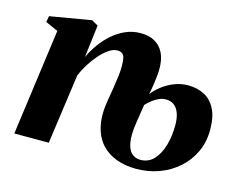

<svg xmlns="http://www.w3.org/2000/svg" viewBox="-81 -660 999 793"><g transform="rotate(15 418.5 -263.0)"><path d="M233 -380.5Q247 -410.5 266.8 -438Q286.5 -465.5 312 -487.5Q337.5 -509.5 367.2 -522.5Q397 -535.5 431 -535.5Q467.5 -535.5 492.2 -521Q517 -506.5 530 -479.5Q543 -452.5 543 -414Q543 -398.5 541 -379.5Q539 -360.5 536 -340.2Q533 -320 529 -301Q542.5 -319.5 565 -337.2Q587.5 -355 616.2 -366.5Q645 -378 676 -378Q714.5 -378 744.8 -362.5Q775 -347 792.8 -313Q810.5 -279 810.5 -223.5Q810.5 -172 790.8 -129Q771 -86 736 -54.8Q701 -23.5 654.8 -6.2Q608.5 11 555.5 11Q509.5 11 471 -3.2Q432.5 -17.5 406 -47Q379.5 -76.5 369.5 -123.5Q359.5 -170.5 371 -235.5Q375.5 -261 380 -288.8Q384.5 -316.5 387.5 -341.8Q390.5 -367 390 -385.5Q390 -406 387 -418.2Q384 -430.5 376.5 -436Q369 -441.5 355.5 -441.5Q339 -441.5 320.2 -429Q301.5 -416.5 283 -395.8Q264.5 -375 248.5 -349.5Q232.5 -324 222 -298L180.5 0H33L95 -455L41.5 -479L46 -505L222.5 -535L250 -519.5ZM508 -172.5Q500 -119 505.8 -87.5Q511.5 -56 527 -42.8Q542.5 -29.5 563 -29.5Q598 -29.5 620.8 -54Q643.5 -78.5 655 -118.2Q666.5 -158 666.5 -205Q666.5 -233.5 659.5 -254.2Q652.5 -275 638.2 -286.5Q624 -298 601.5 -298Q588 -298 573.2 -291.8Q558.5 -285.5 545 -275Q531.5 -264.5 520.5 -252.5Z"/></g></svg>

Font: Merriweather 96pt ExtraBold
Style: Italic
Weight: 800
Italic angle: -7.8°
Version: Version 2.101